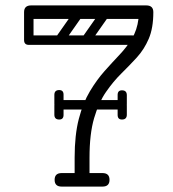

<svg xmlns="http://www.w3.org/2000/svg" viewBox="-20 -690 640 710"><path d="M256 -5V-107Q256 -191 271.5 -250.5Q287 -310 312.5 -352.5Q338 -395 366.5 -427Q395 -459 422 -487.5Q449 -516 468 -547.5Q487 -579 492 -620H95Q69 -620 69 -645Q69 -670 95 -670H521Q547 -670 547 -645Q547 -586 530 -546.5Q513 -507 486 -477.5Q459 -448 429 -418.5Q399 -389 372 -350Q345 -311 328 -253Q311 -195 311 -107V-5ZM208 0Q182 0 182 -25Q182 -50 208 -50H359Q385 -50 385 -25Q385 0 359 0ZM208 -542Q208 -524 190 -524H87Q69 -524 69 -542Q69 -559 88 -559H191Q208 -559 208 -542ZM87 -524Q69 -524 69 -542V-645Q69 -663 87 -663Q104 -663 104 -644V-541Q104 -524 87 -524ZM434 -302Q434 -285 417 -285H213Q196 -285 196 -302Q196 -320 212 -320H416Q434 -320 434 -302ZM431 -248Q415 -248 415 -265V-299Q415 -308 419 -312Q423 -316 432 -316Q442 -316 446 -312Q449 -309 449 -300V-266Q449 -248 431 -248ZM431 -356Q449 -356 449 -338V-304Q449 -295 446 -292Q442 -288 432 -288Q423 -288 419 -292Q415 -296 415 -305V-339Q415 -356 431 -356ZM215 -265Q215 -248 199 -248Q181 -248 181 -266V-300Q181 -309 184 -312Q188 -316 198 -316Q207 -316 211 -312Q215 -308 215 -299ZM181 -339Q181 -357 199 -357Q215 -357 215 -340V-306Q215 -297 211 -293Q207 -289 198 -289Q188 -289 184 -293Q181 -296 181 -305ZM289 -530Q276 -540 285 -553L351 -647Q360 -661 376 -650Q389 -640 380 -627L314 -533Q310 -528 303.5 -526.5Q297 -525 289 -530ZM191 -530Q178 -540 187 -553L253 -647Q262 -661 278 -650Q291 -640 282 -627L216 -533Q212 -528 205.5 -526.5Q199 -525 191 -530ZM487 -637Q487 -620 470 -620H138Q121 -620 121 -637Q121 -655 137 -655H469Q487 -655 487 -637ZM487 -541Q487 -524 470 -524H138Q121 -524 121 -541Q121 -559 137 -559H469Q487 -559 487 -541Z"/></svg>

Font: Agu Display
Style: Regular
Weight: 400
Designer: Oluwaseun Badejo
Version: Version 1.103